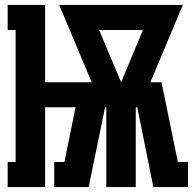

<svg xmlns="http://www.w3.org/2000/svg" viewBox="-20 -755 790 775"><path d="M11 0V-101H43V-634H11V-735H162V-423H350L219 -735H718L587 -423H632L698 -101H739V0H599L534 -322H528V0H409V-322H404L338 0H199V-101H240L285 -322H162V0ZM469 -423 557 -634H380Z"/></svg>

Font: Iosevka Plex Etoile
Style: Bold
Weight: 700
Designer: Belleve Invis
Foundry: Belleve Invis
Version: Version 25.1.1; ttfautohint (v1.8.4)